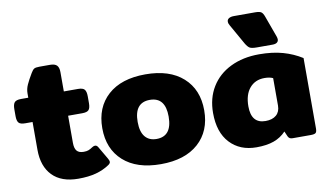

<svg xmlns="http://www.w3.org/2000/svg" viewBox="-75 -894 1841 1074"><g transform="rotate(-10 845.5 -357.5)"><path d="M93 -184V-342H52Q24 -342 14.5 -353Q5 -364 5 -391V-430Q5 -457 14.5 -468.5Q24 -480 52 -480H93V-505Q93 -529 104 -553.5Q115 -578 136 -613Q146 -630 154.5 -635Q163 -640 185 -640H244Q272 -640 283.5 -628Q295 -616 295 -590V-480H375Q403 -480 412.5 -468.5Q422 -457 422 -430V-391Q422 -364 412.5 -353Q403 -342 375 -342H295V-188Q295 -157 307 -142.5Q319 -128 346 -128Q363 -128 373.5 -132Q384 -136 399 -146Q407 -151 414 -151Q424 -151 431 -139L473 -67Q480 -55 480 -48Q480 -39 468 -31Q434 -8 391.5 3.5Q349 15 291 15Q195 15 144 -37.5Q93 -90 93 -184Z M471 -240Q471 -358 547 -426.5Q623 -495 760 -495Q897 -495 973.5 -426.5Q1050 -358 1050 -240Q1050 -122 973.5 -53.5Q897 15 760 15Q623 15 547 -53.5Q471 -122 471 -240ZM848 -240Q848 -350 760 -350Q672 -350 672 -240Q672 -184 695 -156Q718 -128 760 -128Q848 -128 848 -240Z M1338 -568 1273 -683Q1266 -694 1266 -705Q1266 -717 1276.5 -723.5Q1287 -730 1305 -730H1425Q1451 -730 1460.5 -723Q1470 -716 1477 -696L1521 -575Q1524 -566 1524 -559Q1524 -548 1515.5 -541.5Q1507 -535 1490 -535H1401Q1372 -535 1361 -541.5Q1350 -548 1338 -568ZM1096 -216Q1096 -300 1134.5 -363Q1173 -426 1243.5 -460.5Q1314 -495 1406 -495Q1482 -495 1540.5 -478.5Q1599 -462 1648 -431V-31Q1648 -12 1641 -6Q1634 0 1613 0H1511Q1500 0 1494 -3.5Q1488 -7 1484 -15L1471 -45Q1442 -14 1401.5 0.5Q1361 15 1303 15Q1209 15 1152.5 -45.5Q1096 -106 1096 -216ZM1461 -194V-350Q1442 -359 1413 -359Q1360 -359 1328.5 -322Q1297 -285 1297 -218Q1297 -121 1378 -121Q1417 -121 1439 -140Q1461 -159 1461 -194Z"/></g></svg>

Font: Mitr SemiBold
Style: Regular
Weight: 600
Designer: Thanarat Vachiruckul
Foundry: Cadson Demak
Version: Version 1.003